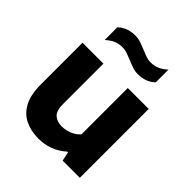

<svg xmlns="http://www.w3.org/2000/svg" viewBox="-214 -928 1078 1078"><g transform="rotate(45 325.0 -389.0)"><path d="M266 9Q205.5 9 159 -13.5Q112.5 -36 86.2 -85.8Q60 -135.5 60 -216V-547H226V-226.5Q226 -173 248.8 -152.5Q271.5 -132 309 -132Q328.5 -132 348.8 -137Q369 -142 387.2 -152.5Q405.5 -163 419.5 -178.5V-547H585.5V0H449L438 -54H431.5Q398 -23 355.5 -7Q313 9 266 9ZM404.5 -641.5Q379.5 -641.5 357.2 -649.5Q335 -657.5 314 -666.5Q294.5 -675 275.8 -681.5Q257 -688 237 -688Q208.5 -688 185 -678Q161.5 -668 137 -645.5V-746.5Q177.5 -785.5 240.5 -785.5Q265.5 -785.5 287.8 -777.8Q310 -770 331 -761Q350.5 -752.5 369.5 -745.8Q388.5 -739 408 -739Q437 -739 460.5 -749.2Q484 -759.5 508 -781.5V-680.5Q467.5 -641.5 404.5 -641.5Z"/></g></svg>

Font: Encode Sans SemiExpanded
Style: Bold
Weight: 700
Width: 6
Designer: Multiple Designers
Foundry: Impallari Type
Version: Version 3.002